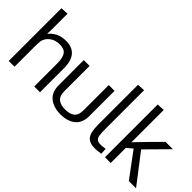

<svg xmlns="http://www.w3.org/2000/svg" viewBox="-24 -1326 1915 1915"><g transform="rotate(45 933.5 -368.5)"><path d="M430.7 0V-323.7Q430.7 -404.3 405 -440.9Q379.4 -477.5 315.4 -477.5Q253.9 -477.5 211.7 -446.8Q169.4 -416 156.7 -367.2Q152.3 -330.6 152.3 -285.6V0H70.8V-743.7L152.3 -748.5V-530.8Q152.3 -502.9 150.4 -461.9Q219.2 -546.9 333 -546.9Q512.2 -546.9 512.2 -336.4V0Z M594.2 -178.7V-535.6H676.3V-177.7Q676.3 -142.6 686.3 -118.2Q696.3 -93.8 715.1 -80.3Q733.9 -66.9 757.6 -61Q781.2 -55.2 812 -55.2Q875.5 -55.2 910.9 -83Q946.3 -110.8 946.3 -177.7V-535.6H1028.3V-178.7Q1028.3 -137.7 1016.6 -105Q1004.9 -72.3 985.1 -50.5Q965.3 -28.8 937.5 -14.6Q909.7 -0.5 878.7 5.9Q847.7 12.2 812 12.2Q776.9 12.2 745.6 5.9Q714.4 -0.5 686.3 -14.9Q658.2 -29.3 637.9 -51Q617.7 -72.8 606 -105.5Q594.2 -138.2 594.2 -178.7Z M1293.9 9.8Q1215.8 9.8 1183.3 -32.2Q1150.9 -74.2 1150.9 -178.2V-743.7L1231.9 -748.5V-210.4Q1231.9 -177.2 1232.7 -157.2Q1233.4 -137.2 1236.3 -117.9Q1239.3 -98.6 1244.1 -88.9Q1249 -79.1 1258.3 -71Q1267.6 -63 1280.5 -60.3Q1293.5 -57.6 1312.5 -57.6Q1328.1 -57.6 1374 -63.5L1378.4 1.5Q1328.1 9.8 1293.9 9.8Z M1428.7 0V-743.7L1509.8 -748.5V-359.4V-291Q1512.7 -293.9 1518.6 -300.8Q1524.4 -307.6 1527.8 -311Q1570.3 -357.4 1747.6 -535.6H1851.1L1628.4 -310.1L1866.7 0H1765.1L1569.3 -263.7L1509.8 -212.4V0Z"/></g></svg>

Font: Oxygen
Style: Regular
Weight: 400
Designer: Vernon Adams
Foundry: Vernon Adams
Version: Version Release 0.2.3 webfont; ttfautohint (v0.93.3-1d66) -l